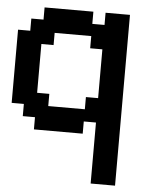

<svg xmlns="http://www.w3.org/2000/svg" viewBox="-51 -542 602 784"><g transform="rotate(5 250.0 -150.0)"><path d="M300 -350H350V-150H300V-100H150V-150H100V-350H150V-400H300ZM300 -500H100V-450H50V-400H0V-100H50V-50H100V0H300V-50H350V200H450V-500H350V-450H300Z"/></g></svg>

Font: Analogue OS
Style: Regular
Weight: 400
Designer: AbFarid
Version: Version 1.000